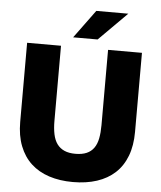

<svg xmlns="http://www.w3.org/2000/svg" viewBox="-60 -952 850 1016"><g transform="rotate(5 365.0 -443.5)"><path d="M365 13Q295 13 238.5 -5.5Q182 -24 142.5 -60.5Q103 -97 81.5 -152Q60 -207 60 -280V-700H240V-301Q240 -261 246.5 -230Q253 -199 268 -178.5Q283 -158 307 -147.5Q331 -137 365 -137Q401 -137 425 -147.5Q449 -158 463.5 -178.5Q478 -199 484 -229.5Q490 -260 490 -300V-700H670V-280Q670 -207 649 -152Q628 -97 588.5 -60.5Q549 -24 492.5 -5.5Q436 13 365 13ZM300 -750 410 -900H580L430 -750Z"/></g></svg>

Font: Golos Text VF
Style: Regular
Weight: 400
Designer: A.Korolkova, Vitaly Kuzmin
Foundry: ParaType Ltd
Version: Version 2.003